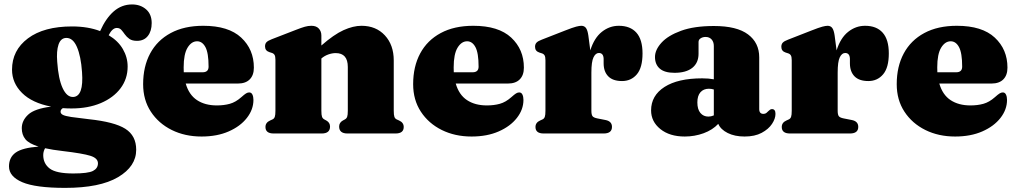

<svg xmlns="http://www.w3.org/2000/svg" viewBox="-20 -616 4694 886"><path d="M389.5 -66Q508 -53.5 558.2 -21.8Q608.5 10 608.5 75Q608.5 152 524.8 201.5Q441 251 280.5 251Q144 251 82.8 224.8Q21.5 198.5 21.5 152Q21.5 110 52.5 88Q83.5 66 158 60.5Q113 46.5 96.8 26Q80.5 5.5 80.5 -24.5Q80.5 -59.5 110 -87Q139.5 -114.5 216 -124Q128 -141 81.8 -187Q35.5 -233 35.5 -294.5Q35.5 -384 109 -439Q182.5 -494 312.5 -494Q350 -494 382.5 -488.5Q415 -483 442 -472.5Q468.5 -532 505.2 -563.8Q542 -595.5 589.5 -595.5Q628 -595.5 654 -573Q680 -550.5 680 -509.5Q680 -472.5 662.2 -450Q644.5 -427.5 612 -427.5Q590 -427.5 577.2 -436.5Q564.5 -445.5 556.2 -457.2Q548 -469 540 -478Q532 -487 519 -487Q498.5 -487 481.5 -453.5Q525 -427.5 547 -389.5Q569 -351.5 569 -309Q569 -252 536.2 -208.5Q503.5 -165 445 -140.2Q386.5 -115.5 309.5 -115.5Q289 -115.5 270 -117Q259.5 -110.5 259.5 -100.5Q259.5 -91.5 270 -86Q280.5 -80.5 308.5 -76.2Q336.5 -72 389.5 -66ZM285 -441Q260 -440 250 -410.2Q240 -380.5 244 -331Q249.5 -251.5 269 -209.5Q288.5 -167.5 317.5 -168.5Q367 -170.5 358.5 -283.5Q353.5 -356.5 335 -399.2Q316.5 -442 285 -441ZM179.5 99.5Q179.5 139 209.5 161.8Q239.5 184.5 318 184.5Q386 184.5 409 172.8Q432 161 432 137.5Q432 114 397.2 103Q362.5 92 269.5 81Q221.5 75.5 188 68Q185 73 182.2 81.5Q179.5 90 179.5 99.5Z M1151.5 -304Q1151.5 -269 1132.5 -249.8Q1113.5 -230.5 1078 -230.5H837Q852 -178.5 889 -154Q926 -129.5 980.5 -129.5Q1013.5 -129.5 1040.5 -137Q1067.5 -144.5 1093.5 -167.5Q1108 -180.5 1115.5 -185Q1123 -189.5 1130 -189.5Q1140 -189.5 1144.8 -179.5Q1149.5 -169.5 1149.5 -155Q1149.5 -110.5 1119.2 -71.8Q1089 -33 1035.2 -9.5Q981.5 14 910 14Q833.5 14 772.5 -16.2Q711.5 -46.5 676 -100.8Q640.5 -155 640.5 -227.5Q640.5 -309 673 -369.5Q705.5 -430 767.8 -463.5Q830 -497 918 -497Q1034.5 -497 1093 -442.5Q1151.5 -388 1151.5 -304ZM827.5 -305Q827.5 -293.5 828 -282.5H915Q942.5 -282.5 942.5 -308.5Q942.5 -371.5 928 -398.5Q913.5 -425.5 889.5 -425.5Q863.5 -425.5 845.5 -396Q827.5 -366.5 827.5 -305Z M1463 -452V-406Q1520.5 -456.5 1565.2 -476.8Q1610 -497 1648 -497Q1715 -497 1756 -452.8Q1797 -408.5 1797 -337V-105Q1797 -85 1800 -76.8Q1803 -68.5 1810.5 -65L1821.5 -60Q1843 -50.5 1843 -30Q1843 0 1805 0H1583.5Q1545 0 1545 -32Q1545 -50 1561.5 -59.5L1571.5 -65Q1579 -69 1582 -77Q1585 -85 1585 -105V-307Q1585 -371 1529 -371Q1512.5 -371 1494.5 -364.5Q1476.5 -358 1463 -346V-105Q1463 -85 1466 -77Q1469 -69 1476.5 -65L1486.5 -59.5Q1503 -50 1503 -32Q1503 0 1464.5 0H1243Q1205 0 1205 -30Q1205 -50.5 1226.5 -60L1237.5 -65Q1245 -68.5 1248 -76.8Q1251 -85 1251 -105V-340Q1251 -356 1246.8 -362.8Q1242.5 -369.5 1234 -372L1223 -375.5Q1203 -382 1203 -402Q1203 -414 1209.5 -421Q1216 -428 1234 -435L1345 -478Q1370.5 -488 1386.2 -492.5Q1402 -497 1417 -497Q1439.5 -497 1451.2 -484.2Q1463 -471.5 1463 -452Z M2397.5 -304Q2397.5 -269 2378.5 -249.8Q2359.5 -230.5 2324 -230.5H2083Q2098 -178.5 2135 -154Q2172 -129.5 2226.5 -129.5Q2259.5 -129.5 2286.5 -137Q2313.5 -144.5 2339.5 -167.5Q2354 -180.5 2361.5 -185Q2369 -189.5 2376 -189.5Q2386 -189.5 2390.8 -179.5Q2395.5 -169.5 2395.5 -155Q2395.5 -110.5 2365.2 -71.8Q2335 -33 2281.2 -9.5Q2227.5 14 2156 14Q2079.5 14 2018.5 -16.2Q1957.5 -46.5 1922 -100.8Q1886.5 -155 1886.5 -227.5Q1886.5 -309 1919 -369.5Q1951.5 -430 2013.8 -463.5Q2076 -497 2164 -497Q2280.5 -497 2339 -442.5Q2397.5 -388 2397.5 -304ZM2073.5 -305Q2073.5 -293.5 2074 -282.5H2161Q2188.5 -282.5 2188.5 -308.5Q2188.5 -371.5 2174 -398.5Q2159.5 -425.5 2135.5 -425.5Q2109.5 -425.5 2091.5 -396Q2073.5 -366.5 2073.5 -305Z M2695 -452 2704 -383.5Q2722 -441 2757.2 -469Q2792.5 -497 2835.5 -497Q2888.5 -497 2916.8 -465.2Q2945 -433.5 2945 -369.5Q2945 -304 2918.8 -273Q2892.5 -242 2850.5 -242Q2808 -242 2786.8 -263.8Q2765.5 -285.5 2765.5 -324V-345Q2764.5 -371.5 2743.5 -371.5Q2728.5 -371.5 2718.8 -351.5Q2709 -331.5 2709 -281V-105Q2709 -87.5 2714 -80.2Q2719 -73 2737 -69.5L2775 -62Q2804 -56 2804 -30.5Q2804 0 2765.5 0H2489Q2451 0 2451 -30Q2451 -50.5 2472.5 -60L2483.5 -65Q2491 -68.5 2494 -76.8Q2497 -85 2497 -105V-338Q2497 -354 2492.8 -360.8Q2488.5 -367.5 2480 -370L2469 -373.5Q2449 -380 2449 -400Q2449 -412 2455.8 -419.2Q2462.5 -426.5 2480 -433L2587.5 -475Q2623 -489 2638.5 -493Q2654 -497 2662.5 -497Q2676.5 -497 2684 -486.8Q2691.5 -476.5 2695 -452Z M2984.5 -106.5Q2984.5 -175 3046.5 -214.8Q3108.5 -254.5 3220.5 -254.5Q3251 -254.5 3274 -250V-403.5Q3274 -422.5 3263.8 -434Q3253.5 -445.5 3236 -445.5Q3223 -445.5 3213.2 -439.2Q3203.5 -433 3203.5 -422.5V-368Q3203.5 -326 3174.8 -303Q3146 -280 3092.5 -280Q3047 -280 3024.8 -299.2Q3002.5 -318.5 3002.5 -353Q3002.5 -386 3032.5 -419Q3062.5 -452 3122.8 -474Q3183 -496 3274.5 -496Q3380.5 -496 3432 -457.2Q3483.5 -418.5 3483.5 -351.5V-112.5Q3483.5 -90.5 3503 -90.5Q3511.5 -90.5 3516.8 -95Q3522 -99.5 3526.5 -104Q3530 -107.5 3533.8 -110Q3537.5 -112.5 3542.5 -112.5Q3558.5 -112.5 3558.5 -90.5Q3558.5 -68.5 3542.5 -44.2Q3526.5 -20 3494.8 -3Q3463 14 3416 14Q3370.5 14 3338 -2.2Q3305.5 -18.5 3294.5 -44.5Q3268.5 -16.5 3227 -1.2Q3185.5 14 3140 14Q3070 14 3027.2 -20.5Q2984.5 -55 2984.5 -106.5ZM3198 -143.5Q3198 -111.5 3212 -94.8Q3226 -78 3249 -78Q3261.5 -78 3274 -83.5V-203Q3263.5 -206.5 3251 -206.5Q3226.5 -206.5 3212.2 -190.2Q3198 -174 3198 -143.5Z M3831.5 -452 3840.5 -383.5Q3858.5 -441 3893.8 -469Q3929 -497 3972 -497Q4025 -497 4053.2 -465.2Q4081.5 -433.5 4081.5 -369.5Q4081.5 -304 4055.2 -273Q4029 -242 3987 -242Q3944.5 -242 3923.2 -263.8Q3902 -285.5 3902 -324V-345Q3901 -371.5 3880 -371.5Q3865 -371.5 3855.2 -351.5Q3845.5 -331.5 3845.5 -281V-105Q3845.5 -87.5 3850.5 -80.2Q3855.5 -73 3873.5 -69.5L3911.5 -62Q3940.5 -56 3940.5 -30.5Q3940.5 0 3902 0H3625.5Q3587.5 0 3587.5 -30Q3587.5 -50.5 3609 -60L3620 -65Q3627.5 -68.5 3630.5 -76.8Q3633.5 -85 3633.5 -105V-338Q3633.5 -354 3629.2 -360.8Q3625 -367.5 3616.5 -370L3605.5 -373.5Q3585.5 -380 3585.5 -400Q3585.5 -412 3592.2 -419.2Q3599 -426.5 3616.5 -433L3724 -475Q3759.5 -489 3775 -493Q3790.5 -497 3799 -497Q3813 -497 3820.5 -486.8Q3828 -476.5 3831.5 -452Z M4629 -304Q4629 -269 4610 -249.8Q4591 -230.5 4555.5 -230.5H4314.5Q4329.5 -178.5 4366.5 -154Q4403.5 -129.5 4458 -129.5Q4491 -129.5 4518 -137Q4545 -144.5 4571 -167.5Q4585.5 -180.5 4593 -185Q4600.5 -189.5 4607.5 -189.5Q4617.5 -189.5 4622.2 -179.5Q4627 -169.5 4627 -155Q4627 -110.5 4596.8 -71.8Q4566.5 -33 4512.8 -9.5Q4459 14 4387.5 14Q4311 14 4250 -16.2Q4189 -46.5 4153.5 -100.8Q4118 -155 4118 -227.5Q4118 -309 4150.5 -369.5Q4183 -430 4245.2 -463.5Q4307.5 -497 4395.5 -497Q4512 -497 4570.5 -442.5Q4629 -388 4629 -304ZM4305 -305Q4305 -293.5 4305.5 -282.5H4392.5Q4420 -282.5 4420 -308.5Q4420 -371.5 4405.5 -398.5Q4391 -425.5 4367 -425.5Q4341 -425.5 4323 -396Q4305 -366.5 4305 -305Z"/></svg>

Font: Fraunces 9pt S000 Black
Style: Regular
Weight: 900
Version: Version 1.000; ttfautohint (v1.8.3)